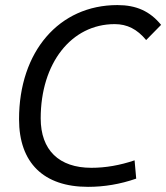

<svg xmlns="http://www.w3.org/2000/svg" viewBox="-20 -723 652 753"><path d="M325.2 9.8C388.2 9.8 451.2 -0.5 514.2 -22.5L507.8 -94.2C450.2 -74.7 394 -64.9 338.4 -64.9C211.4 -64.9 139.6 -134.3 139.6 -258.8C139.6 -475.1 259.8 -628.4 429.7 -628.4C478.5 -628.4 517.6 -608.9 553.2 -565.9L611.8 -625.5C567.9 -679.2 514.6 -703.1 440.4 -703.1C211.4 -703.1 54.7 -520.5 54.7 -255.4C54.7 -84.5 150.9 9.8 325.2 9.8Z"/></svg>

Font: Cascadia Mono SemiLight
Style: Italic
Weight: 350
Italic angle: -10°
Monospace: yes
Designer: Aaron Bell
Foundry: Saja Typeworks
Version: Version 2404.023